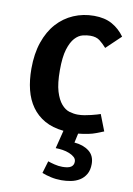

<svg xmlns="http://www.w3.org/2000/svg" viewBox="-83 -563 577 834"><g transform="rotate(10 205.0 -146.0)"><path d="M335 -381Q320 -398 304.5 -410Q289 -422 263 -422Q248 -422 229.5 -417.5Q211 -413 195 -395.5Q179 -378 168.5 -344Q158 -310 158 -252Q158 -193 168.5 -158.5Q179 -124 195.5 -105Q212 -86 231 -80.5Q250 -75 268 -75Q282 -75 297 -77.5Q312 -80 326 -83.5Q340 -87 350.5 -90Q361 -93 366 -95L394 -23Q389 -21 361 -10Q333 1 284 6L275 47Q314 50 339.5 69.5Q365 89 365 126Q365 153 354.5 171Q344 189 327 199.5Q310 210 289 214Q268 218 247 218Q223 218 200.5 213Q178 208 161 201L177 147Q188 151 206 155.5Q224 160 241 160Q268 160 279.5 152Q291 144 291 129Q291 117 282 109Q273 101 259.5 95.5Q246 90 230 87.5Q214 85 199 85L219 5Q170 0 135.5 -19.5Q101 -39 78.5 -70.5Q56 -102 45.5 -144Q35 -186 35 -237Q35 -303 52.5 -354Q70 -405 101 -439.5Q132 -474 174 -492Q216 -510 264 -510Q311 -510 343.5 -492Q376 -474 399 -442Z"/></g></svg>

Font: Amaranth
Style: Regular
Weight: 400
Designer: Gesine Todt
Foundry: Gesine Todt
Version: Version 1.001